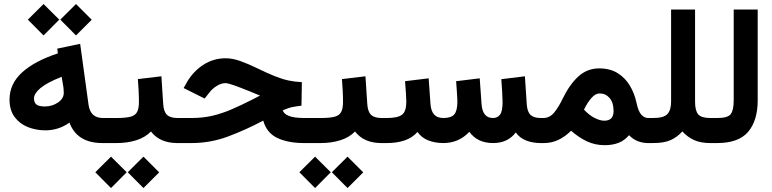

<svg xmlns="http://www.w3.org/2000/svg" viewBox="-20 -725 3913 973"><path d="M285.6 -625.5 365.2 -704.6 444.8 -625 365.2 -545.4ZM121.1 -625.5 200.7 -704.6 280.3 -625.5 200.7 -545.4ZM28.3 -220.7Q28.3 -299.8 91.6 -357.7Q154.8 -415.5 273.4 -454.6L270 -478.5L386.2 -502.9L428.7 -194.3Q438 -127 501.5 -127H516.6V0H499.5Q370.6 0 332 -103.5Q276.4 -64.5 210.4 -64.5Q163.1 -64.5 121.6 -80.8Q80.1 -97.2 54.2 -131.8Q28.3 -166.5 28.3 -220.7ZM292.5 -335.9Q216.8 -305.7 184.6 -278.3Q152.3 -251 152.3 -226.6Q152.3 -206.1 164.1 -195.8Q175.8 -185.5 207.5 -185.5Q244.6 -185.5 273.9 -205.6Q303.2 -225.6 303.2 -254.9Q303.2 -267.6 301.8 -279.8Z M891.1 0H879.4Q789.6 0 745.1 -58.6Q715.3 -28.3 670.4 -14.2Q625.5 0 569.8 0H497.1V-127H570.8Q617.2 -127 641.6 -133.5Q666 -140.1 675 -158Q684.1 -175.8 684.1 -208.5Q684.1 -236.8 682.4 -267.1Q680.7 -297.4 678.7 -324.2L797.9 -338.4L807.1 -197.3Q809.6 -159.2 826.2 -143.1Q842.8 -127 880.4 -127H891.1ZM627.4 147.9 707 68.8 786.6 148.4 707 228ZM462.9 147.9 542.5 68.8 622.1 147.9 542.5 228Z M1507.8 -189.5Q1482.9 -186.5 1462.6 -182.6Q1442.4 -178.7 1413.1 -166Q1417.5 -148.4 1443.6 -137.7Q1469.7 -127 1524.4 -127H1550.8V0H1522.5Q1439.5 0 1385.3 -25.9Q1331.1 -51.8 1314 -113.8Q1226.6 -67.4 1136.7 -33.7Q1046.9 0 949.7 0H871.6V-127H951.2Q1006.8 -127 1055.4 -138.2Q1104 -149.4 1153.8 -170.9Q1203.6 -192.4 1263.2 -222.7L1297.9 -240.7Q1289.6 -243.7 1279.1 -248.3Q1268.6 -252.9 1246.6 -261.7Q1197.3 -281.7 1165.8 -292.7Q1134.3 -303.7 1123 -303.7Q1101.6 -303.7 1079.1 -290Q1056.6 -276.4 1040.5 -255.4L1017.1 -225.6L910.6 -278.8L928.2 -310.1Q960.4 -364.3 1011.2 -397Q1062 -429.7 1123.5 -429.7Q1158.7 -429.7 1197.5 -415.8Q1236.3 -401.9 1279.8 -380.9Q1335.9 -353.5 1373.5 -338.6Q1411.1 -323.7 1442.1 -317.1Q1473.1 -310.5 1509.8 -308.6Z M1925.3 0H1913.6Q1823.7 0 1779.3 -58.6Q1749.5 -28.3 1704.6 -14.2Q1659.7 0 1604 0H1531.2V-127H1605Q1651.4 -127 1675.8 -133.5Q1700.2 -140.1 1709.2 -158Q1718.3 -175.8 1718.3 -208.5Q1718.3 -236.8 1716.6 -267.1Q1714.8 -297.4 1712.9 -324.2L1832 -338.4L1841.3 -197.3Q1843.8 -159.2 1860.4 -143.1Q1877 -127 1914.6 -127H1925.3ZM1661.6 147.9 1741.2 68.8 1820.8 148.4 1741.2 228ZM1497.1 147.9 1576.7 68.8 1656.2 147.9 1576.7 228Z M2478.5 -127Q2501 -127 2513.9 -143.8Q2526.9 -160.6 2526.9 -208.5Q2526.9 -224.6 2524.9 -259Q2522.9 -293.5 2520.5 -323.7L2640.1 -338.4L2649.4 -197.3Q2651.9 -158.7 2668.5 -142.8Q2685.1 -127 2720.2 -127H2734.9V0H2721.2Q2679.7 0 2646.5 -12.9Q2613.3 -25.9 2593.8 -53.7Q2553.2 0 2479 0Q2399.4 0 2358.4 -57.1Q2305.7 0 2226.1 0Q2182.6 -0.5 2149.4 -13.9Q2116.2 -27.3 2095.7 -56.2Q2069.8 -26.9 2030.5 -13.4Q1991.2 0 1939.5 0H1905.8V-127H1940.4Q1995.6 -127 2017.3 -143.6Q2039.1 -160.2 2039.1 -209.5Q2039.1 -220.7 2037.1 -253.4Q2035.2 -286.1 2032.7 -313.5L2152.3 -328.1L2161.6 -197.3Q2164.1 -163.1 2179.7 -145Q2195.3 -127 2227.1 -127Q2267.1 -127 2282.5 -145.8Q2297.9 -164.6 2297.9 -209.5Q2297.9 -216.3 2296.9 -234.1Q2295.9 -252 2294.4 -273.7Q2293 -295.4 2291.5 -313.5L2411.1 -328.1L2420.4 -197.3Q2425.3 -127 2478.5 -127Z M2874 -62.5Q2843.8 -32.2 2809.6 -16.1Q2775.4 0 2736.3 0H2715.3V-127H2733.4Q2767.1 -127.4 2789.8 -156.2Q2812.5 -185.1 2831.5 -225.1Q2867.2 -298.3 2911.9 -338.4Q2956.5 -378.4 3016.1 -378.4Q3071.8 -378.4 3110.4 -354.2Q3148.9 -330.1 3172.4 -290.3Q3195.8 -250.5 3205.6 -204.1Q3214.8 -160.2 3230.2 -143.6Q3245.6 -127 3264.6 -127H3277.8V0H3264.2Q3236.8 0 3211.9 -9.8Q3187 -19.5 3168 -40Q3144.5 -12.7 3114.3 -1Q3084 10.7 3044.4 10.7Q2996.6 10.7 2955.3 -8.3Q2914.1 -27.3 2874 -62.5ZM2939.5 -169.4Q2965.8 -141.1 2993.4 -127.2Q3021 -113.3 3042 -113.3Q3089.4 -113.3 3089.4 -162.1Q3089.4 -205.1 3069.3 -228.3Q3049.3 -251.5 3018.6 -251.5Q2997.6 -251.5 2977.3 -228.5Q2957 -205.6 2939.5 -169.4Z M3438 -59.1Q3411.6 -29.8 3378.4 -14.9Q3345.2 0 3289.1 0H3258.3V-127H3290Q3342.8 -127 3361.8 -146.7Q3380.9 -166.5 3380.9 -209.5V-676.8H3502.4V-209.5Q3502.4 -164.1 3518.3 -145.5Q3534.2 -127 3579.6 -127H3595.2V0H3580.6Q3531.2 0 3497.6 -15.1Q3463.9 -30.3 3438 -59.1Z M3575.7 0V-127H3615.2Q3668.9 -127 3683.6 -147.2Q3698.2 -167.5 3698.2 -216.3V-676.8H3819.8V-216.8Q3819.8 -114.3 3771.5 -57.1Q3723.1 0 3614.7 0Z"/></svg>

Font: Vazir FD-WOL
Style: Bold-FD-WOL
Weight: 700
Designer: Saber Rastikerdar
Foundry: Saber Rastikerdar
Version: Version 30.1.0